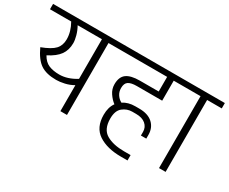

<svg xmlns="http://www.w3.org/2000/svg" viewBox="-118 -967 1624 1364"><g transform="rotate(30 694.5 -284.5)"><path d="M590 -634V-590H470V0H416V-213Q383 -194 345.5 -185.5Q308 -177 278 -177Q197 -177 150 -208.5Q103 -240 65 -322Q142 -351 171 -382.5Q200 -414 200 -464Q200 -527 164 -590H-10V-634ZM416 -265V-590H217Q235 -558 244.5 -523.5Q254 -489 254 -464Q254 -407 225.5 -367Q197 -327 132 -294Q156 -251 192 -236Q228 -221 278 -221Q346 -221 416 -265Z M707 -358Q707 -328 722 -305Q737 -282 761 -269Q802 -296 860 -296H892Q964 -296 1003 -260.5Q1042 -225 1042 -166V-136H998V-166Q998 -204 970 -228Q942 -252 892 -252H860Q818 -252 783.5 -224.5Q749 -197 749 -132Q749 -44 805 -11.5Q861 21 950 21H1004V65H950Q836 65 765.5 18.5Q695 -28 695 -132Q695 -194 724 -234Q697 -254 675 -286.5Q653 -319 653 -358Q653 -418 688 -444Q723 -470 797 -470H951V-590H570V-634H1125V-590H1005V-426H797Q751 -426 729 -411.5Q707 -397 707 -358Z M1399 -590H1279V0H1225V-590H1105V-634H1399Z"/></g></svg>

Font: Biryani ExtraLight
Style: Regular
Weight: 275
Designer: Dan Reynolds and Mathieu Reguer
Foundry: Dan Reynolds and Mathieu Reguer
Version: Version 1.004; ttfautohint (v1.1) -l 5 -r 5 -G 72 -x 0 -D la